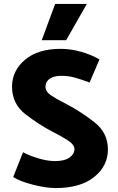

<svg xmlns="http://www.w3.org/2000/svg" viewBox="-20 -942 600 975"><path d="M260 -922H421L316 -738H192ZM41 -503Q42 -584 107.5 -639Q173 -694 288 -694Q339 -694 392 -679Q445 -664 485 -640L435 -523Q389 -540 358 -548.5Q327 -557 290 -557Q254 -557 232.5 -542Q211 -527 211 -502Q211 -477 238 -458.5Q265 -440 305 -420L322 -411Q394 -373 461 -320Q528 -267 528 -183Q528 -99 458 -43Q388 13 263 13Q214 13 147.5 -4Q81 -21 47 -43L97 -169Q125 -153 172.5 -138.5Q220 -124 259 -124Q308 -124 333 -142Q358 -160 358 -185Q358 -208 322.5 -230.5Q287 -253 245 -274Q176 -310 108.5 -362.5Q41 -415 41 -503Z"/></svg>

Font: Palanquin Dark SemiBold
Style: Regular
Weight: 600
Designer: Pria Ravichandran
Version: Version 1.001